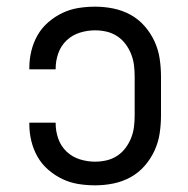

<svg xmlns="http://www.w3.org/2000/svg" viewBox="-20 -548 565 576"><path d="M265 8Q240 8 215 4Q190 0 167 -11Q144 -22 124.5 -39Q105 -56 92.5 -78Q80 -100 74 -125Q68 -150 68 -175V-180H147V-177Q147 -154 155 -131.5Q163 -109 180 -93Q197 -77 219.5 -70Q242 -63 265 -63Q283 -63 300 -67Q317 -71 331.5 -80.5Q346 -90 356.5 -104Q367 -118 373.5 -134.5Q380 -151 382 -168Q384 -185 384 -202V-318Q384 -335 382 -352Q380 -369 373.5 -385.5Q367 -402 356.5 -416Q346 -430 331.5 -439.5Q317 -449 300 -453Q283 -457 265 -457Q242 -457 219.5 -450Q197 -443 180 -427Q163 -411 155 -388.5Q147 -366 147 -343V-340H68V-345Q68 -370 74 -395Q80 -420 92.5 -442Q105 -464 124.5 -481Q144 -498 167 -509Q190 -520 215 -524Q240 -528 265 -528Q293 -528 320 -522.5Q347 -517 371 -504Q395 -491 413.5 -470Q432 -449 443.5 -424Q455 -399 459 -372Q463 -345 463 -318V-202Q463 -175 459 -148Q455 -121 443.5 -96Q432 -71 413.5 -50Q395 -29 371 -16Q347 -3 320 2.5Q293 8 265 8Z"/></svg>

Font: Iosevka Pride
Style: Regular
Weight: 400
Monospace: yes
Designer: Belleve Invis
Foundry: Belleve Invis
Version: Version 30.3.1; ttfautohint (v1.8.4)